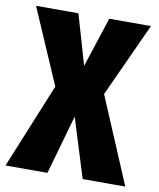

<svg xmlns="http://www.w3.org/2000/svg" viewBox="-89 -758 679 821"><g transform="rotate(10 251.0 -347.5)"><path d="M511 0H326L246 -257L173 0H-9L142 -369L1 -695H185L248 -478L319 -695H500L353 -374Z"/></g></svg>

Font: Fira Sans Compressed ExtraBold
Style: Regular
Weight: 800
Width: 1
Designer: bBox Type GmbH & Carrois Corporate GbR & Edenspiekermann AG
Foundry: bBox Type GmbH & Carrois Corporate GbR & Edenspiekermann AG
Version: Version 4.301